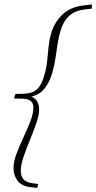

<svg xmlns="http://www.w3.org/2000/svg" viewBox="-20 -738 445 888"><path d="M45 -282.5 51.5 -303.5 90.5 -304.5Q116 -305.5 133.8 -313.5Q151.5 -321.5 164 -340.2Q176.5 -359 185 -390Q194.5 -421.5 198 -455.5Q201.5 -489.5 205 -523.5Q208.5 -557.5 218 -588.5Q232 -634.5 268.5 -670.5Q305 -706.5 371.5 -713.5L405 -717.5L404.5 -698L372.5 -694.5Q327 -689 300.2 -665Q273.5 -641 260 -596Q251 -566 246 -532.5Q241 -499 235.8 -464.5Q230.5 -430 220.5 -397Q205.5 -347.5 177.5 -319.2Q149.5 -291 97 -286.5L101 -297Q122 -294.5 135.2 -285.8Q148.5 -277 154.8 -263.2Q161 -249.5 161 -232Q161 -205.5 148 -168.2Q135 -131 118.5 -90.8Q102 -50.5 89 -13Q76 24.5 76 52Q76 77 89 91.5Q102 106 130.5 109.5L157 113L152 131L121 127.5Q79 122.5 60.8 97.2Q42.5 72 42.5 39Q42.5 10.5 56.2 -26.5Q70 -63.5 88.5 -102.8Q107 -142 120.8 -178Q134.5 -214 134.5 -240.5Q134.5 -259.5 123.2 -270Q112 -280.5 87.5 -281.5Z"/></svg>

Font: Newsreader ExtraLight
Style: Italic
Weight: 250
Italic angle: -17°
Designer: Hugues Gentile
Foundry: Production Type
Version: Version 1.003